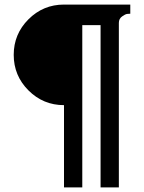

<svg xmlns="http://www.w3.org/2000/svg" viewBox="-20 -820 630 840"><path d="M260 -800H550V-760Q544 -760 536 -759Q528 -758 514 -748Q500 -738 500 -720V0H420V-710H340V0H260V-360Q169 -360 104.5 -424.5Q40 -489 40 -580Q40 -671 104.5 -735.5Q169 -800 260 -800Z"/></svg>

Font: Laverick
Style: Regular
Weight: 400
Designer: Daniel Pimley
Foundry: Daniel Pimley
Version: Version 1.000;PS 001.001;hotconv 1.0.56